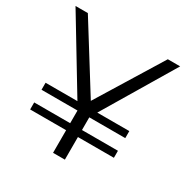

<svg xmlns="http://www.w3.org/2000/svg" viewBox="-161 -836 942 971"><g transform="rotate(30 310.5 -350.0)"><path d="M616 -700 370 -288H557V-247H347V-173H557V-132H347V0H278V-132H68V-173H278V-247H68V-288H254L5 -700H77L312 -323L544 -700Z"/></g></svg>

Font: Gontserrat Light
Style: Regular
Weight: 300
Designer: Julieta Ulanovsky
Foundry: Julieta Ulanovsky
Version: Version 6.001